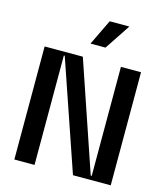

<svg xmlns="http://www.w3.org/2000/svg" viewBox="-139 -1088 1031 1193"><g transform="rotate(15 376.5 -491.5)"><path d="M557.5 -727.3H686.8V0H443.9L202.4 -703.8H196.7V0H66.8V-727.3H312.5L551.1 -26.3H557.5ZM433.9 -818.2H337.4L416.9 -983H543.3Z"/></g></svg>

Font: Riot Sans
Style: Bold
Weight: 600
Designer: Rasmus Andersson
Foundry: rsms
Version: Version 4.001